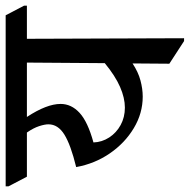

<svg xmlns="http://www.w3.org/2000/svg" viewBox="-44 -644 670 678"><g transform="rotate(-90 291.0 -305.0)"><path d="M289 -136Q230 -136 177.5 -167.5Q125 -199 88.5 -252Q52 -305 40 -371Q118 -390 154.5 -412.5Q191 -435 191 -469Q191 -482 184.5 -502Q178 -522 162 -545H6L-28 -610V-620H576L610 -555V-545H493L495 10H485L405 -42L406 -172Q376 -152 346 -144Q316 -136 289 -136ZM409 -545H217Q263 -475 263 -426Q263 -388 231.5 -359Q200 -330 127 -310Q128 -280 144.5 -254.5Q161 -229 188.5 -214Q216 -199 250 -199Q284 -199 323 -216Q362 -233 407 -270Z"/></g></svg>

Font: Tiro Devanagari Hindi
Style: Regular
Weight: 400
Designer: Devanagari: John Hudson & Fiona Ross. Latin: John Hudson.
Foundry: Tiro Typeworks Ltd.
Version: Version 1.52